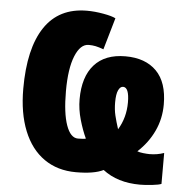

<svg xmlns="http://www.w3.org/2000/svg" viewBox="-54 -778 854 872"><g transform="rotate(5 373.5 -342.0)"><path d="M591 -109Q600 -105 618 -103Q636 -101 647 -101Q682 -101 713 -112V29Q702 34 671 37.5Q640 41 616 41Q513 41 446 -11Q404 10 321 10Q237 10 176 -32.5Q115 -75 82.5 -155.5Q50 -236 50 -347Q50 -531 115 -628Q180 -725 308 -725Q343 -725 382.5 -718Q422 -711 439 -702L397 -557Q375 -565 360.5 -568Q346 -571 329 -571Q291 -571 267.5 -513.5Q244 -456 244 -353Q244 -253 263.5 -198Q283 -143 317 -143Q344 -143 353 -146Q336 -182 322.5 -229Q309 -276 309 -322Q309 -424 358 -479Q407 -534 500 -534Q591 -534 641.5 -483Q692 -432 692 -331Q692 -266 665.5 -209.5Q639 -153 591 -109ZM501 -395Q488 -395 479.5 -377Q471 -359 471 -322Q471 -289 477.5 -262Q484 -235 495 -201Q529 -257 529 -326Q529 -395 501 -395Z"/></g></svg>

Font: Noto Sans Display Black Narrow
Style: Regular
Weight: 900
Width: 4
Designer: Monotype Design team
Foundry: Monotype Imaging Inc.
Version: Version 1.000